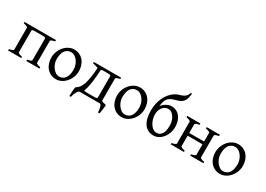

<svg xmlns="http://www.w3.org/2000/svg" viewBox="-1 -1642 3670 2649"><g transform="rotate(30 1834.0 -317.0)"><path d="M317.4 0V-21Q349.6 -27.3 367.2 -35.2Q384.8 -43 385.7 -49.8V-398.4Q385.3 -402.3 382.8 -405.3Q380.4 -408.2 374 -410.4Q367.7 -412.6 356.4 -413.8Q345.2 -415 327.6 -415H211.9Q186.5 -414.6 177.7 -410.4Q168.9 -406.2 168.5 -398.4V-50.8Q168.5 -44.9 184.8 -36.4Q201.2 -27.8 236.8 -21V0H26.9V-21Q60.1 -27.8 77.6 -35.9Q95.2 -43.9 95.2 -50.8V-403.8Q94.2 -409.7 77.9 -418Q61.5 -426.3 26.9 -433.1V-454.1H527.3V-433.1Q494.1 -426.3 476.6 -418.2Q459 -410.2 459 -403.3V-50.8Q459 -44.9 475.3 -36.4Q491.7 -27.8 527.3 -21V0Z M942.4 -222.2Q942.4 -260.7 929.7 -295.7Q917 -330.6 896.5 -357.2Q876 -383.8 850.6 -399.4Q825.2 -415 800.3 -415Q763.2 -415 737.8 -400.9Q712.4 -386.7 696.5 -362.1Q680.7 -337.4 673.8 -303.7Q667 -270 667 -231Q667 -192.4 680.7 -157.5Q694.3 -122.6 715.3 -96.2Q736.3 -69.8 761.5 -54.4Q786.6 -39.1 809.1 -39.1Q843.8 -39.1 868.9 -52Q894 -64.9 910.4 -88.9Q926.8 -112.8 934.6 -146.5Q942.4 -180.2 942.4 -222.2ZM1017.1 -236.8Q1017.1 -204.6 1008.8 -173.1Q1000.5 -141.6 985.8 -113.8Q971.2 -85.9 950.7 -62.3Q930.2 -38.6 905.5 -21.5Q880.9 -4.4 853 5.1Q825.2 14.6 795.4 14.6Q749 14.6 711.7 -2.9Q674.3 -20.5 647.7 -51.3Q621.1 -82 606.7 -124.5Q592.3 -167 592.3 -216.8Q592.3 -249 600.3 -280.3Q608.4 -311.5 622.8 -339.6Q637.2 -367.7 657.5 -391.4Q677.7 -415 702.4 -432.1Q727.1 -449.2 755.4 -459Q783.7 -468.8 814.5 -468.8Q860.4 -468.8 897.7 -451.2Q935.1 -433.6 961.7 -402.6Q988.3 -371.6 1002.7 -329.1Q1017.1 -286.6 1017.1 -236.8Z M1232.9 -108.4Q1227.5 -88.9 1222.7 -74.2Q1217.8 -59.6 1212.4 -48.3Q1215.3 -43.9 1227.1 -41.5Q1238.8 -39.1 1265.1 -39.1H1380.9Q1405.8 -39.6 1414.6 -43.5Q1423.3 -47.4 1424.3 -54.7V-398.4Q1424.3 -402.3 1421.9 -405.3Q1419.4 -408.2 1413.1 -410.4Q1406.7 -412.6 1395.3 -413.8Q1383.8 -415 1366.2 -415H1309.6Q1292 -414.6 1282.5 -412.6Q1272.9 -410.6 1269 -406.7Q1266.1 -359.4 1262.9 -318.4Q1259.8 -277.3 1255.6 -240.7Q1251.5 -204.1 1246.1 -171.4Q1240.7 -138.7 1232.9 -108.4ZM1073.7 121.1Q1073.7 114.3 1074 102.5Q1074.2 90.8 1074.7 76.7Q1075.2 62.5 1076.2 47.6Q1077.1 32.7 1078.4 19Q1079.6 5.4 1081.1 -5.9Q1082.5 -17.1 1084.5 -23.4Q1092.3 -27.3 1104.2 -36.1Q1116.2 -44.9 1129.2 -59.6Q1142.1 -74.2 1154.5 -95.5Q1167 -116.7 1176.8 -145.5Q1183.1 -165 1189.5 -192.9Q1195.8 -220.7 1201.2 -254.2Q1206.5 -287.6 1210.7 -326.2Q1214.8 -364.7 1216.8 -405.8Q1214.4 -408.7 1206.3 -412.1Q1198.2 -415.5 1186.8 -419.2Q1175.3 -422.9 1160.6 -426.5Q1146 -430.2 1130.4 -433.1V-454.1H1565.9V-433.1Q1562 -432.1 1556.2 -431.2Q1555.2 -430.7 1554.7 -430.7Q1554.2 -430.7 1553.2 -430.2Q1544.9 -428.2 1536.6 -425.8Q1534.7 -425.3 1531.7 -424.3Q1528.3 -423.8 1524.9 -421.9L1520.5 -420.4Q1509.8 -416.5 1504.9 -412.6Q1503.9 -412.1 1502 -410.2Q1501 -409.7 1500.7 -409.2Q1500.5 -408.7 1499.5 -408.2Q1498.5 -406.7 1497.6 -404.8V-403.8V-403.3V-50.8Q1497.6 -48.3 1499.5 -45.9Q1503.9 -40.5 1519 -35.2Q1534.2 -29.8 1560.5 -25.9L1573.2 -16.6Q1572.3 -7.3 1570.1 11.5Q1567.9 30.3 1564.9 51.3Q1562 72.3 1558.6 91.8Q1555.2 111.3 1552.2 121.6H1529.3Q1528.3 98.6 1525.1 77.1Q1522 55.7 1517.1 39.1Q1512.2 22.5 1505.6 12Q1499 1.5 1491.7 0H1165.5Q1157.7 0 1148.4 9Q1139.2 18.1 1129.6 34.2Q1120.1 50.3 1111.3 72.5Q1102.5 94.7 1096.7 121.1H1073.7Z M1989.3 -222.2Q1989.3 -260.7 1976.6 -295.7Q1963.9 -330.6 1943.4 -357.2Q1922.9 -383.8 1897.5 -399.4Q1872.1 -415 1847.2 -415Q1810.1 -415 1784.7 -400.9Q1759.3 -386.7 1743.4 -362.1Q1727.5 -337.4 1720.7 -303.7Q1713.9 -270 1713.9 -231Q1713.9 -192.4 1727.5 -157.5Q1741.2 -122.6 1762.2 -96.2Q1783.2 -69.8 1808.3 -54.4Q1833.5 -39.1 1856 -39.1Q1890.6 -39.1 1915.8 -52Q1940.9 -64.9 1957.3 -88.9Q1973.6 -112.8 1981.4 -146.5Q1989.3 -180.2 1989.3 -222.2ZM2064 -236.8Q2064 -204.6 2055.7 -173.1Q2047.4 -141.6 2032.7 -113.8Q2018.1 -85.9 1997.6 -62.3Q1977.1 -38.6 1952.4 -21.5Q1927.7 -4.4 1899.9 5.1Q1872.1 14.6 1842.3 14.6Q1795.9 14.6 1758.5 -2.9Q1721.2 -20.5 1694.6 -51.3Q1668 -82 1653.6 -124.5Q1639.2 -167 1639.2 -216.8Q1639.2 -249 1647.2 -280.3Q1655.3 -311.5 1669.7 -339.6Q1684.1 -367.7 1704.3 -391.4Q1724.6 -415 1749.3 -432.1Q1773.9 -449.2 1802.2 -459Q1830.6 -468.8 1861.3 -468.8Q1907.2 -468.8 1944.6 -451.2Q1981.9 -433.6 2008.5 -402.6Q2035.2 -371.6 2049.6 -329.1Q2064 -286.6 2064 -236.8Z M2350.1 -407.7Q2319.8 -407.7 2295.9 -394.5Q2272 -381.3 2255.6 -359.9Q2239.3 -338.4 2230.7 -310.3Q2222.2 -282.2 2222.2 -252Q2222.2 -207 2235.1 -168.2Q2248 -129.4 2268.1 -100.8Q2288.1 -72.3 2312.3 -55.7Q2336.4 -39.1 2359.4 -39.1Q2394 -39.1 2416.7 -52.5Q2439.5 -65.9 2453.1 -89.8Q2466.8 -113.8 2472.2 -146.7Q2477.5 -179.7 2477.5 -218.8Q2477.5 -256.3 2467 -290.5Q2456.5 -324.7 2439 -350.8Q2421.4 -377 2398.4 -392.3Q2375.5 -407.7 2350.1 -407.7ZM2389.6 -568.8Q2357.4 -560.5 2333.5 -551.8Q2309.6 -543 2291.7 -532.2Q2273.9 -521.5 2261.7 -507.6Q2249.5 -493.7 2241.2 -475.1Q2232.9 -456.5 2227.3 -432.6Q2221.7 -408.7 2217.3 -377.9Q2233.9 -399.4 2253.2 -415.3Q2272.5 -431.2 2292 -441.4Q2311.5 -451.7 2330.3 -456.8Q2349.1 -461.9 2364.7 -461.9Q2410.6 -461.9 2445.6 -444.3Q2480.5 -426.8 2504.4 -396Q2528.3 -365.2 2540.5 -323.5Q2552.7 -281.7 2552.7 -233.4Q2552.7 -186.5 2537.1 -141.8Q2521.5 -97.2 2493.7 -62.3Q2465.8 -27.3 2427.7 -6.3Q2389.6 14.6 2345.2 14.6Q2299.3 14.6 2262.5 -3.9Q2225.6 -22.5 2200 -58.3Q2174.3 -94.2 2160.6 -146.7Q2147 -199.2 2147 -267.6Q2147 -324.2 2157 -372.6Q2167 -420.9 2184.1 -461.2Q2201.2 -501.5 2223.9 -533.4Q2246.6 -565.4 2272.2 -589.1Q2297.9 -612.8 2325 -628.2Q2352.1 -643.6 2377.9 -650.4Q2409.2 -658.7 2430.9 -668.7Q2452.6 -678.7 2467.3 -691.4Q2481.9 -704.1 2490.5 -720Q2499 -735.8 2503.9 -756.3Q2508.8 -754.9 2514.2 -752.4Q2519.5 -750 2523.4 -747.6Q2519 -716.3 2513.2 -688.7Q2507.3 -661.1 2493.9 -637.9Q2480.5 -614.7 2455.8 -597.2Q2431.2 -579.6 2389.6 -568.8Z M2928.7 0V-21Q2961.9 -27.8 2979.5 -35.9Q2997.1 -43.9 2997.1 -50.8V-219.7H2760.3V-50.8Q2760.3 -44.9 2776.6 -36.4Q2793 -27.8 2828.6 -21V0H2618.7V-21Q2651.9 -27.8 2669.4 -35.9Q2687 -43.9 2687 -50.8V-403.3Q2687 -409.2 2670.7 -417.7Q2654.3 -426.3 2618.7 -433.1V-454.1H2828.6V-433.1Q2795.4 -426.3 2777.8 -418.2Q2760.3 -410.2 2760.3 -403.3V-263.7H2997.1V-403.3Q2997.1 -409.2 2980.7 -417.7Q2964.4 -426.3 2928.7 -433.1V-454.1H3138.7V-433.1Q3105.5 -426.3 3087.9 -418.2Q3070.3 -410.2 3070.3 -403.3V-50.8Q3070.3 -44.9 3086.7 -36.4Q3103 -27.8 3138.7 -21V0Z M3554.7 -222.2Q3554.7 -260.7 3542 -295.7Q3529.3 -330.6 3508.8 -357.2Q3488.3 -383.8 3462.9 -399.4Q3437.5 -415 3412.6 -415Q3375.5 -415 3350.1 -400.9Q3324.7 -386.7 3308.8 -362.1Q3293 -337.4 3286.1 -303.7Q3279.3 -270 3279.3 -231Q3279.3 -192.4 3293 -157.5Q3306.6 -122.6 3327.6 -96.2Q3348.6 -69.8 3373.8 -54.4Q3398.9 -39.1 3421.4 -39.1Q3456.1 -39.1 3481.2 -52Q3506.3 -64.9 3522.7 -88.9Q3539.1 -112.8 3546.9 -146.5Q3554.7 -180.2 3554.7 -222.2ZM3629.4 -236.8Q3629.4 -204.6 3621.1 -173.1Q3612.8 -141.6 3598.1 -113.8Q3583.5 -85.9 3563 -62.3Q3542.5 -38.6 3517.8 -21.5Q3493.2 -4.4 3465.3 5.1Q3437.5 14.6 3407.7 14.6Q3361.3 14.6 3324 -2.9Q3286.6 -20.5 3260 -51.3Q3233.4 -82 3219 -124.5Q3204.6 -167 3204.6 -216.8Q3204.6 -249 3212.6 -280.3Q3220.7 -311.5 3235.1 -339.6Q3249.5 -367.7 3269.8 -391.4Q3290 -415 3314.7 -432.1Q3339.4 -449.2 3367.7 -459Q3396 -468.8 3426.8 -468.8Q3472.7 -468.8 3510 -451.2Q3547.4 -433.6 3574 -402.6Q3600.6 -371.6 3615 -329.1Q3629.4 -286.6 3629.4 -236.8Z"/></g></svg>

Font: Gentium
Style: Regular
Weight: 400
Designer: J. Victor Gaultney
Version: Version 1.03; 2011; OFL 1.1 release